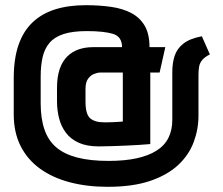

<svg xmlns="http://www.w3.org/2000/svg" viewBox="-20 -626 860 741"><path d="M790 -416 759 -486Q712 -477 687.5 -457.5Q663 -438 654 -410.5Q645 -383 645 -349V-163Q645 -124 630 -94Q615 -64 584 -44.5Q553 -25 507 -15Q461 -5 399 -5Q328 -5 278 -18Q228 -31 197 -57.5Q166 -84 151.5 -126.5Q137 -169 137 -227V-331Q137 -373 144.5 -405.5Q152 -438 171 -460.5Q190 -483 225 -494.5Q260 -506 315 -506Q380 -506 415.5 -495.5Q451 -485 451 -444H339Q309 -444 284 -435.5Q259 -427 240 -408.5Q221 -390 210.5 -360Q200 -330 200 -286V-235Q200 -201 208 -169.5Q216 -138 234.5 -113.5Q253 -89 284 -75Q315 -61 361 -61Q384 -61 411.5 -62Q439 -63 465 -64Q491 -65 513 -66.5Q535 -68 547.5 -69Q560 -70 560 -70V-346H596L618 -444L557 -444Q557 -495 538.5 -526.5Q520 -558 487 -575.5Q454 -593 409 -599.5Q364 -606 311 -606Q245 -606 193.5 -590Q142 -574 106 -540Q70 -506 51.5 -452.5Q33 -399 33 -324V-185Q33 -115 59.5 -62.5Q86 -10 134.5 25Q183 60 249.5 77.5Q316 95 395 95Q493 95 560 72Q627 49 668 10.5Q709 -28 727.5 -77.5Q746 -127 746 -179V-336Q746 -355 748.5 -369Q751 -383 760.5 -394.5Q770 -406 790 -416ZM367 -346H454V-157Q444 -156 434 -155.5Q424 -155 415 -154.5Q406 -154 397.5 -154Q389 -154 380 -154Q346 -154 328 -169.5Q310 -185 310 -234V-283Q310 -308 319.5 -321.5Q329 -335 342.5 -340.5Q356 -346 367 -346Z"/></svg>

Font: Advent Pro
Style: Regular
Weight: 400
Designer: VivaRado, Andreas Kalpakidis
Foundry: VivaRado, Andreas Kalpakidis
Version: Version 3.000